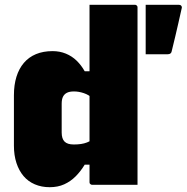

<svg xmlns="http://www.w3.org/2000/svg" viewBox="-20 -770 778 800"><path d="M38 -163V-373Q38 -416 48.5 -450Q59 -484 79.5 -508Q100 -532 130 -544.5Q160 -557 199 -557Q229 -557 254.5 -546.5Q280 -536 299.5 -517Q319 -498 333 -473H366V-360Q350 -375 329 -382Q308 -389 288 -389Q270 -389 259 -383.5Q248 -378 242.5 -367Q237 -356 237 -338V-218Q237 -205 240 -195.5Q243 -186 249 -180Q255 -174 264.5 -171Q274 -168 288 -168Q304 -168 317.5 -170Q331 -172 342.5 -176.5Q354 -181 363.5 -187.5Q373 -194 382 -202V-84H333Q316 -56 295 -35Q274 -14 247.5 -2Q221 10 187 10Q153 10 125 -2Q97 -14 78 -36.5Q59 -59 48.5 -91Q38 -123 38 -163ZM353 -649Q353 -677 353 -702Q353 -727 353 -750Q371 -750 396 -750Q421 -750 448 -750Q475 -750 500 -750Q525 -750 542 -750Q546 -750 548 -748.5Q550 -747 551.5 -745Q553 -743 553 -739Q553 -662 553 -584.5Q553 -507 553 -429Q553 -351 553 -273.5Q553 -196 553 -118Q553 -89 553 -59.5Q553 -30 553 0Q536 0 511 0Q486 0 459 0Q432 0 407 0Q382 0 364 0Q361 0 358.5 -1.5Q356 -3 354.5 -5Q353 -7 353 -11Q353 -91 353 -170.5Q353 -250 353 -330Q353 -410 353 -490Q353 -570 353 -649ZM679 -544Q659 -544 638.5 -544Q618 -544 587 -544Q587 -583 587 -614.5Q587 -646 587 -678Q587 -710 587 -750Q604 -750 628.5 -750Q653 -750 679 -750Q705 -750 726 -750Q732 -750 735.5 -745.5Q739 -741 737 -735Q729 -700 723 -673Q717 -646 710.5 -619Q704 -592 695 -555Q694 -550 690 -547Q686 -544 679 -544Z"/></svg>

Font: Recursive Black
Style: Regular
Weight: 900
Version: Version 1.085